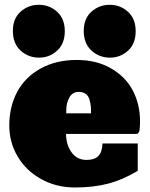

<svg xmlns="http://www.w3.org/2000/svg" viewBox="-20 -788 638 816"><path d="M298.3 8.8Q219.2 8.8 155 -26.9Q90.8 -62.5 55.2 -122.6Q19.5 -182.6 19.5 -254.4Q19.5 -335 53.2 -397.7Q86.9 -460.4 152.6 -496.8Q218.3 -533.2 306.2 -533.2Q390.1 -533.2 452.1 -497.3Q514.2 -461.4 544.7 -402.8Q575.2 -344.2 575.2 -271Q575.2 -254.4 572.8 -232.4Q568.4 -222.2 566.2 -220.5Q564 -218.8 554.7 -218.8H260.7Q260.7 -173.3 283.9 -140.9Q307.1 -108.4 347.2 -108.4Q382.3 -108.4 398.4 -125.5Q414.6 -142.6 415.5 -178.2H565.4V-62Q501 -23.4 438.7 -7.3Q376.5 8.8 298.3 8.8ZM261.7 -306.2H366.7Q367.2 -323.2 366 -335.9Q364.7 -348.6 360.4 -364.5Q356 -380.4 344.2 -388.9Q332.5 -397.5 314.5 -397.5Q288.1 -397.5 274.9 -373.8Q261.7 -350.1 261.7 -320.3ZM255.4 -655.3Q255.4 -602.5 222.9 -572.8Q190.4 -543 146 -543Q100.6 -543 67.6 -573Q34.7 -603 34.7 -656.7Q34.7 -709 67.4 -738.3Q100.1 -767.6 145 -767.6Q189.9 -767.6 222.7 -738Q255.4 -708.5 255.4 -655.3ZM556.6 -655.3Q556.6 -602.5 524.2 -572.8Q491.7 -543 447.3 -543Q401.9 -543 368.9 -573Q335.9 -603 335.9 -656.7Q335.9 -709 368.7 -738.3Q401.4 -767.6 446.3 -767.6Q491.2 -767.6 523.9 -738Q556.6 -708.5 556.6 -655.3Z"/></svg>

Font: Bevan
Style: Regular
Weight: 400
Foundry: vernon adams
Version: Version 1.000